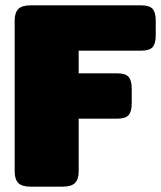

<svg xmlns="http://www.w3.org/2000/svg" viewBox="-20 -700 604 720"><path d="M35 -57V-623Q35 -652 48.5 -666Q62 -680 95 -680H509Q541 -680 552.5 -666.5Q564 -653 564 -623V-567Q564 -537 552.5 -523.5Q541 -510 509 -510H275V-425H419Q451 -425 462.5 -411.5Q474 -398 474 -368V-312Q474 -282 462.5 -268.5Q451 -255 419 -255H275V-57Q275 -28 261.5 -14Q248 0 214 0H95Q62 0 48.5 -14Q35 -28 35 -57Z"/></svg>

Font: Mitr
Style: Bold
Weight: 700
Designer: Thanarat Vachiruckul
Foundry: Cadson Demak
Version: Version 1.002